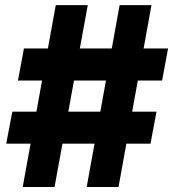

<svg xmlns="http://www.w3.org/2000/svg" viewBox="-20 -748 692 768"><path d="M326.7 0 458.5 -727.5H585.9L454.1 0ZM4.9 -173.3 29.3 -301.3H606L582 -173.3ZM70.8 0 203.1 -727.5H331.1L198.2 0ZM51.8 -425.8 75.7 -554.2H652.3L628.4 -425.8Z"/></svg>

Font: Inter Tight ExtraBold
Style: Italic
Weight: 800
Italic angle: -9.39999°
Designer: Rasmus Andersson
Foundry: rsms
Version: Version 3.004